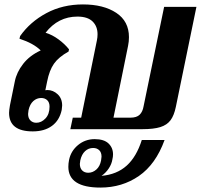

<svg xmlns="http://www.w3.org/2000/svg" viewBox="-20 -584 908 868"><path d="M47 -216Q55 -257 84.5 -295Q114 -333 164 -356Q132 -388 68 -409L71 -421Q116 -485 189.5 -524.5Q263 -564 355 -564Q448 -564 505.5 -526Q563 -488 563 -416Q563 -396 559 -377L493 -52H569Q598 -52 611.5 -65.5Q625 -79 629 -103L722 -553H868L775 -101Q767 -62 751 -40.5Q735 -19 705 -9.5Q675 0 623 0H298L309 -52H347L418 -401Q421 -415 421 -429Q421 -465 398.5 -487Q376 -509 330 -509Q243 -509 186 -436Q216 -427 244.5 -406Q273 -385 292 -361L290 -351Q245 -326 224 -296Q203 -266 193 -215L185 -176L194 -177Q220 -177 240.5 -158Q261 -139 261 -107Q261 -101 259 -87Q249 -40 215 -15Q181 10 128 10Q21 10 21 -74Q21 -84 25 -108ZM107 -69Q107 -50 117.5 -39.5Q128 -29 144 -29Q167 -29 185.5 -48.5Q204 -68 204 -102Q204 -121 193.5 -131Q183 -141 166 -141Q146 -141 130.5 -127Q115 -113 109 -86Q107 -74 107 -69ZM408 45Q450 45 470.5 64.5Q491 84 491 114Q491 125 488 137Q485 157 472 177Q459 197 439 211Q508 205 552.5 165Q597 125 621 49H724Q684 159 608 211.5Q532 264 434 264Q289 264 289 170Q289 155 292 140Q300 99 332.5 72Q365 45 408 45ZM341 157Q341 176 351.5 186.5Q362 197 379 197Q399 197 415.5 182.5Q432 168 437 141Q439 129 439 124Q439 105 428.5 95Q418 85 401 85Q380 85 364.5 99.5Q349 114 343 141Q341 153 341 157Z"/></svg>

Font: Trirong
Style: Bold Italic
Weight: 700
Italic angle: -12°
Designer: Katatrad Team
Foundry: CadsonDemak
Version: Version 1.001